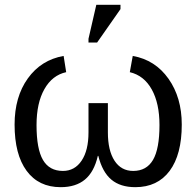

<svg xmlns="http://www.w3.org/2000/svg" viewBox="-20 -773 821 803"><path d="M431.2 -341.8V-219.2Q431.2 -143.6 459 -100.8Q486.8 -58.1 537.1 -58.1Q592.8 -58.1 619.9 -104.2Q647 -150.4 647 -250Q647 -340.8 614.7 -398.9Q582.5 -457 522.9 -471.2L535.2 -539.1Q628.9 -522.5 684.6 -443.8Q740.2 -365.2 740.2 -252Q740.2 -126.5 689.5 -58.3Q638.7 9.8 545.9 9.8Q483.4 9.8 445.8 -21.7Q408.2 -53.2 391.1 -121.1H389.2Q373.5 -53.7 335.2 -22Q296.9 9.8 233.9 9.8Q141.6 9.8 91.3 -58.6Q41 -127 41 -252Q41 -367.7 96.2 -444.8Q151.9 -522.5 246.1 -539.1L256.8 -471.2Q198.7 -458.5 165.8 -400.4Q132.8 -342.3 132.8 -250Q132.8 -149.9 159.7 -104Q186.5 -58.1 243.2 -58.1Q292.5 -58.1 321.3 -101.1Q350.1 -144 350.1 -219.2V-341.8ZM386.2 -595.2H350.1V-610.8L382.8 -752.9H483.9V-734.9Z"/></svg>

Font: Libra Sans Modern
Style: Regular
Weight: 400
Foundry: Stefan Peev, Context Ltd
Version: Version 1.000